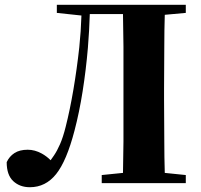

<svg xmlns="http://www.w3.org/2000/svg" viewBox="-20 -767 843 804"><path d="M8 -88Q19 -112 40.5 -126Q62 -140 96 -140Q126 -140 155 -124Q175 -113 192 -96Q199 -105 206 -116Q219 -135 231.5 -163.5Q244 -192 255 -236Q273 -307 287.5 -392.5Q302 -478 312 -569Q319 -636 321 -702L218 -713V-747H758V-713L670 -705Q668 -639 668 -573Q667 -484 667 -395V-352Q667 -264 668 -176Q668 -109 670 -43L758 -34V0H406V-34L495 -43Q496 -108 497 -174Q497 -262 497 -351V-395Q497 -484 497 -572Q496 -640 495 -708H356Q354 -639 348 -566Q340 -473 326 -384.5Q312 -296 292 -220Q259 -93 215 -38Q171 17 105 17Q63 17 35.5 -8.5Q8 -34 8 -88Z"/></svg>

Font: Early Summer Mincho Heavy
Style: Regular
Weight: 900
Designer: GuiWonder
Version: Version 1.002